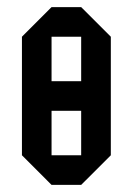

<svg xmlns="http://www.w3.org/2000/svg" viewBox="-20 -520 373 540"><path d="M125 -208.3V-83.3H208.3V-208.3ZM208.3 -291.7V-416.7H125V-291.7ZM125 0 41.7 -83.3V-416.7L125 -500H208.3L291.7 -416.7V-83.3L208.3 0Z"/></svg>

Font: Yulong
Style: Regular
Weight: 400
Designer: GGBotNet
Foundry: f0n7.com
Version: 1.00